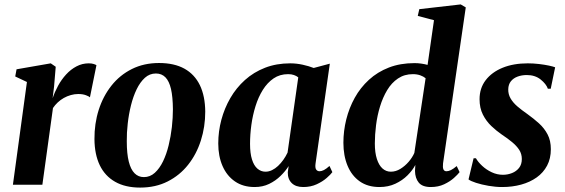

<svg xmlns="http://www.w3.org/2000/svg" viewBox="-20 -837 2560 870"><path d="M38.5 0 102 -465.5 49 -490.5 55 -523 210 -550 232.5 -534.5 225 -445 218.5 -392Q228 -420.5 243.2 -448.5Q258.5 -476.5 279.5 -499.5Q300.5 -522.5 326.5 -536.2Q352.5 -550 382 -550Q395 -550 404 -547.2Q413 -544.5 417 -541.5L387.5 -396Q384 -400 369.5 -405.5Q355 -411 334.5 -411Q317.5 -411 300.8 -406.2Q284 -401.5 269 -393Q254 -384.5 241.5 -372.8Q229 -361 220 -347.5L172 0Z M700.5 -551.5Q769.5 -551.5 815.8 -525.8Q862 -500 885.8 -450.8Q909.5 -401.5 910 -331Q910 -262.5 890.2 -200.5Q870.5 -138.5 832.5 -90.5Q794.5 -42.5 739.8 -14.8Q685 13 615 13Q548 13 501.8 -13.2Q455.5 -39.5 432 -88.5Q408.5 -137.5 408 -206.5Q407.5 -276.5 427.2 -338.8Q447 -401 485 -449Q523 -497 577.5 -524.2Q632 -551.5 700.5 -551.5ZM686.5 -504Q658 -504 636.5 -484.5Q615 -465 599.2 -432.5Q583.5 -400 573.5 -359.8Q563.5 -319.5 558.8 -277.2Q554 -235 554.5 -197Q554.5 -140.5 563.5 -104.8Q572.5 -69 589.8 -51.8Q607 -34.5 632 -34.5Q660 -34.5 681.5 -54Q703 -73.5 718.8 -106Q734.5 -138.5 744.2 -178.8Q754 -219 758.8 -261.2Q763.5 -303.5 763.5 -342Q763 -398.5 754.8 -434Q746.5 -469.5 729.5 -486.8Q712.5 -504 686.5 -504Z M1410 -97.5Q1407 -77 1412.5 -69Q1418 -61 1428 -61Q1437 -61 1447.8 -66.5Q1458.5 -72 1473 -85L1486 -57Q1478.5 -46.5 1460.2 -30.5Q1442 -14.5 1415 -2Q1388 10.5 1354 10.5Q1320 10.5 1301.8 -7.5Q1283.5 -25.5 1284 -56.5L1288 -84.5Q1273.5 -61.5 1251.2 -39.8Q1229 -18 1199.8 -3.8Q1170.5 10.5 1134 10.5Q1081.5 10.5 1044.8 -14.8Q1008 -40 988.5 -84.5Q969 -129 969 -187Q969 -241.5 983 -294Q997 -346.5 1023.8 -392.8Q1050.5 -439 1090 -474.5Q1129.5 -510 1181 -530Q1232.5 -550 1295 -550Q1323 -550 1351.5 -543.8Q1380 -537.5 1401.5 -529L1474.5 -548.5ZM1331.5 -486.5Q1323.5 -493 1312 -497Q1300.5 -501 1285.5 -501Q1248 -501 1219.8 -481.8Q1191.5 -462.5 1171 -429.8Q1150.5 -397 1137.8 -356Q1125 -315 1119 -271Q1113 -227 1113 -185.5Q1113 -142.5 1121.8 -114.5Q1130.5 -86.5 1146.5 -72.8Q1162.5 -59 1183 -59Q1198 -59 1212.5 -66Q1227 -73 1240 -85.2Q1253 -97.5 1264 -113Q1275 -128.5 1283 -145.5Z M1987.5 -96.5Q1985.5 -78.5 1989.2 -69.8Q1993 -61 2003 -61Q2012 -61 2023 -66.2Q2034 -71.5 2049.5 -84.5L2062.5 -57Q2054.5 -46.5 2036.8 -30.5Q2019 -14.5 1992.5 -2Q1966 10.5 1932 10.5Q1894 10.5 1877.5 -9.5Q1861 -29.5 1860.5 -62.5L1862 -89.5Q1849.5 -65.5 1826.5 -42.5Q1803.5 -19.5 1771.5 -4.5Q1739.5 10.5 1699.5 10.5Q1646.5 10.5 1610 -15.2Q1573.5 -41 1554.8 -86.2Q1536 -131.5 1536 -190Q1536 -243.5 1549 -295.8Q1562 -348 1587.5 -394Q1613 -440 1651.8 -475.5Q1690.5 -511 1742.2 -531Q1794 -551 1858.5 -551Q1873.5 -551 1889 -548.8Q1904.5 -546.5 1917.5 -543L1946.5 -745.5L1873 -765L1880 -795.5L2067.5 -817L2090.5 -803.5ZM1908.5 -482.5Q1899 -490.5 1884.2 -495.8Q1869.5 -501 1851 -501Q1812.5 -501 1783.5 -481.5Q1754.5 -462 1734.5 -428.8Q1714.5 -395.5 1702 -354.5Q1689.5 -313.5 1684 -270Q1678.5 -226.5 1678.5 -187Q1678.5 -145 1687.8 -116.5Q1697 -88 1713.2 -73.5Q1729.5 -59 1751 -59Q1773.5 -59 1794.2 -71.8Q1815 -84.5 1831.8 -104Q1848.5 -123.5 1857.5 -144Z M2475.5 -435H2462.5Q2455 -456.5 2429.8 -476.8Q2404.5 -497 2367 -497Q2344.5 -497 2325.5 -490Q2306.5 -483 2295 -468.8Q2283.5 -454.5 2283 -432.5Q2282.5 -410 2293.5 -391Q2304.5 -372 2324.2 -355Q2344 -338 2370 -320Q2398.5 -299.5 2422.5 -277.8Q2446.5 -256 2461.2 -228Q2476 -200 2476 -161Q2476 -118.5 2459 -86.5Q2442 -54.5 2411.8 -33Q2381.5 -11.5 2341.5 -0.5Q2301.5 10.5 2255.5 10.5Q2225.5 10.5 2193.8 5Q2162 -0.5 2137.2 -8.5Q2112.5 -16.5 2103 -24L2126 -120H2136.5Q2146 -103 2164.8 -85.5Q2183.5 -68 2208 -56.5Q2232.5 -45 2259 -45Q2280.5 -45 2300 -52.8Q2319.5 -60.5 2332 -76.2Q2344.5 -92 2344.5 -116.5Q2344.5 -139.5 2332.8 -157.8Q2321 -176 2300.5 -193Q2280 -210 2253.5 -227.5Q2229.5 -244 2206.5 -265.8Q2183.5 -287.5 2168.2 -317.5Q2153 -347.5 2153 -387.5Q2153 -437.5 2180.8 -473.8Q2208.5 -510 2257.5 -530Q2306.5 -550 2371.5 -550Q2396.5 -550 2422 -547Q2447.5 -544 2467.2 -539.8Q2487 -535.5 2495.5 -532Z"/></svg>

Font: Merriweather 60pt
Style: Bold Italic
Weight: 700
Italic angle: -7.8°
Version: Version 2.101